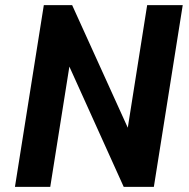

<svg xmlns="http://www.w3.org/2000/svg" viewBox="-20 -725 735 745"><path d="M38 0 150 -705H260L481 -218H474L551 -705H689L577 0H460L244 -478H251L175 0Z"/></svg>

Font: Nunito Sans 7pt Condensed ExtraBold
Style: Italic
Weight: 800
Width: 3
Italic angle: -9°
Designer: Vernon Adams
Foundry: Vernon Adams
Version: Version 3.101;gftools[0.9.27]